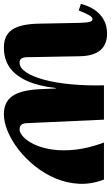

<svg xmlns="http://www.w3.org/2000/svg" viewBox="189 -745 572 990"><g transform="rotate(90 475.0 -250.0)"><path d="M225 16Q162 16 133 -26.5Q104 -69 102 -163L98 -370Q97 -409 93 -425Q89 -441 79 -441Q69 -441 59.5 -425.5Q50 -410 34 -370L0 -381Q17 -446 56.5 -481Q96 -516 154 -516Q210 -516 239.5 -480.5Q269 -445 270 -375L275 -102Q276 -82 282.5 -73.5Q289 -65 303 -65Q330 -65 352.5 -98.5Q375 -132 391 -191Q407 -250 414.5 -329.5Q422 -409 420 -500H505L510 -252H434Q424 -163 397 -103Q370 -43 327.5 -13.5Q285 16 225 16ZM569 16Q506 16 475.5 -27.5Q445 -71 440 -166L425 -500H597L615 -102Q616 -81 624.5 -73Q633 -65 647 -65Q665 -65 686.5 -85Q708 -105 725.5 -142.5Q743 -180 751 -233.5Q759 -287 751.5 -354Q744 -421 715 -500H906Q931 -434 927.5 -370.5Q924 -307 899.5 -249.5Q875 -192 836 -143.5Q797 -95 750.5 -59Q704 -23 656.5 -3.5Q609 16 569 16Z"/></g></svg>

Font: Platypi Light ExtraBold
Style: Italic
Weight: 800
Italic angle: -13°
Version: Version 1.200